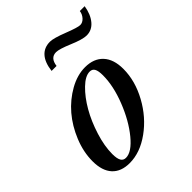

<svg xmlns="http://www.w3.org/2000/svg" viewBox="-185 -756 880 880"><g transform="rotate(-45 254.5 -316.5)"><path d="M420.9 -542Q395 -542 341.3 -564.7Q287.6 -587.4 267.1 -587.4Q230 -587.4 224.1 -541H191.9Q197.8 -590.3 220.5 -615.7Q243.2 -641.1 281.2 -641.1Q304.2 -641.1 360.8 -618.9Q417.5 -596.7 433.6 -596.7Q449.2 -596.7 462.2 -610.8Q475.1 -625 477.5 -643.6H508.8Q501.5 -597.7 478.3 -569.8Q455.1 -542 420.9 -542ZM146.5 11.2Q90.8 11.2 61.3 -21.2Q31.7 -53.7 31.7 -115.2Q31.7 -174.8 56.4 -235.4Q81.1 -295.9 120.1 -341.6Q159.2 -387.2 210.4 -416Q261.7 -444.8 312 -444.8Q368.7 -444.8 399.9 -411.1Q431.2 -377.4 431.2 -314.9Q431.2 -237.8 389.4 -161.4Q347.7 -85 281 -36.9Q214.4 11.2 146.5 11.2ZM151.4 -18.1Q189 -18.1 234.6 -73.7Q280.3 -129.4 312.3 -210.7Q344.2 -292 344.2 -360.4Q344.2 -389.2 336.9 -402.3Q329.6 -415.5 313 -415.5Q284.2 -415.5 249.5 -381.8Q214.8 -348.1 186.3 -298.6Q157.7 -249 138.4 -187.5Q119.1 -126 119.1 -74.7Q119.1 -45.4 127 -31.7Q134.8 -18.1 151.4 -18.1Z"/></g></svg>

Font: Elstob Medium
Style: Italic
Weight: 500
Italic angle: -20°
Designer: Peter S. Baker
Version: Version 1.015